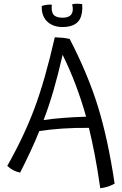

<svg xmlns="http://www.w3.org/2000/svg" viewBox="-20 -905 655 1030"><path d="M595 80Q579 89 562 95Q545 101 518 105Q503 2 488 -76Q473 -154 457 -219Q386 -220 318 -215.5Q250 -211 191 -202Q170 -150 144.5 -95Q119 -40 88 21Q69 17 52 8.5Q35 0 19 -15Q108 -172 164.5 -322.5Q221 -473 274 -705Q301 -704 319 -702Q337 -700 354 -696Q452 -506 505.5 -333Q559 -160 595 80ZM316 -611Q292 -506 267.5 -421.5Q243 -337 214 -261Q262 -268 319 -272.5Q376 -277 442 -279Q417 -367 387 -447Q357 -527 316 -611ZM222 -802Q212 -817 207.5 -834Q203 -851 204 -873Q216 -877 230 -879Q244 -881 258 -880Q254 -842 267.5 -826Q281 -810 316 -810Q350 -810 363 -828.5Q376 -847 367 -882Q378 -885 392.5 -885Q407 -885 421 -883Q423 -857 419.5 -836.5Q416 -816 407 -800Q395 -780 372 -770Q349 -760 315 -760Q285 -760 261.5 -770.5Q238 -781 222 -802Z"/></svg>

Font: Atma
Style: Regular
Weight: 400
Designer: Gregori Vincens, Jeremie Hornus, Riccardo Olocco, Yoann Minet.
Foundry: black foundry
Version: Version 1.102;PS 1.100;hotconv 1.0.86;makeotf.lib2.5.63406